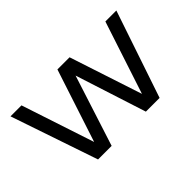

<svg xmlns="http://www.w3.org/2000/svg" viewBox="-75 -770 1039 1039"><g transform="rotate(-45 445.0 -250.0)"><path d="M850 -500 681 0H576L445 -407L314 0H210L40 -500H124L262 -82L399 -500H492L629 -83L766 -500Z"/></g></svg>

Font: Kulim Park
Style: Regular
Weight: 400
Designer: Noponies / Dale Sattler
Foundry: Noponies
Version: Version 1.000; ttfautohint (v1.8.3)